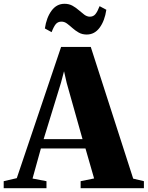

<svg xmlns="http://www.w3.org/2000/svg" viewBox="-72 -992 779 1012"><path d="M16.5 -53 250 -744.5H406.5L630 -50.5L686.5 -37V0H353V-37L424 -51.5L378.5 -209.5H143.5L99.5 -51L173 -37V0H-52.5V-37ZM363 -258.5 279.5 -555 265.5 -616.5 249 -554.5 158 -258.5ZM385 -810Q361 -810 342.8 -820.5Q324.5 -831 309.8 -844.2Q295 -857.5 281.2 -867.8Q267.5 -878 252 -878Q233 -878 222 -864.8Q211 -851.5 200 -822.5L164.5 -842Q173 -899.5 199.8 -935.8Q226.5 -972 268 -972Q292 -972 310.2 -961.8Q328.5 -951.5 343.5 -938.2Q358.5 -925 372.2 -914.8Q386 -904.5 401 -904Q420 -904 431 -917.5Q442 -931 453 -959.5L488.5 -940.5Q480 -882.5 453.2 -846.2Q426.5 -810 385 -810Z"/></svg>

Font: Merriweather 96pt Black
Style: Regular
Weight: 900
Version: Version 2.100